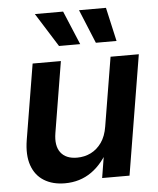

<svg xmlns="http://www.w3.org/2000/svg" viewBox="-53 -792 697 846"><g transform="rotate(-5 295.0 -369.0)"><path d="M200.2 8.8Q146 8.8 107.9 -14.9Q69.8 -38.6 54 -84.2Q38.1 -129.9 48.8 -195.8L104 -529.3H229L177.2 -215.3Q168 -159.7 190.9 -129.4Q213.9 -99.1 263.2 -99.1Q296.4 -99.1 324.5 -113Q352.5 -127 372.1 -154.8Q391.6 -182.6 398.4 -225.1L448.7 -529.3H573.7L486.3 0H365.2L386.7 -132.8H404.3Q369.1 -63 318.1 -27.1Q267.1 8.8 200.2 8.8ZM389.6 -596.2 328.1 -745.6H447.3L481 -596.2ZM226.6 -596.2 132.8 -745.6H257.8L320.3 -596.2Z"/></g></svg>

Font: Inter 24pt SemiBold
Style: Italic
Weight: 600
Italic angle: -9.3988°
Designer: Rasmus Andersson
Foundry: rsms
Version: Version 4.001;git-66647c0bb